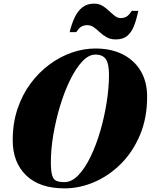

<svg xmlns="http://www.w3.org/2000/svg" viewBox="-20 -1027 830 1057"><path d="M460.5 -888.5Q443.5 -888.5 429.2 -881.2Q415 -874 400 -850H363.5Q373.5 -892.5 389.8 -928.2Q406 -964 432.2 -985.5Q458.5 -1007 498 -1007Q524.5 -1007 544.2 -995Q564 -983 580.2 -967.2Q596.5 -951.5 612 -939.5Q627.5 -927.5 644.5 -927.5Q662 -927.5 676 -935.2Q690 -943 705 -967H741.5Q731.5 -920 717.8 -884.5Q704 -849 680.5 -829.5Q657 -810 617.5 -810Q588.5 -810 567.5 -821.8Q546.5 -833.5 529.8 -849.2Q513 -865 496.5 -876.8Q480 -888.5 460.5 -888.5ZM335 10Q198 10 124 -61.5Q50 -133 50 -255Q50 -349 76.5 -427.8Q103 -506.5 148.8 -568Q194.5 -629.5 253 -672.5Q311.5 -715.5 376.2 -737.8Q441 -760 505 -760Q591.5 -760 655.5 -727.8Q719.5 -695.5 754.8 -636Q790 -576.5 790 -495Q790 -377.5 750.8 -284.2Q711.5 -191 645.8 -125.2Q580 -59.5 499.2 -24.8Q418.5 10 335 10ZM505 -726.5Q468 -726.5 432.2 -688Q396.5 -649.5 365.2 -585.2Q334 -521 310.5 -443Q287 -365 273.5 -284.8Q260 -204.5 260 -135Q260 -84 267.5 -60.5Q275 -37 291.8 -30.8Q308.5 -24.5 335 -24.5Q375 -24.5 411.8 -63Q448.5 -101.5 479.2 -165.5Q510 -229.5 532.5 -307.2Q555 -385 567.5 -465.2Q580 -545.5 580 -615Q580 -676.5 562.5 -701.5Q545 -726.5 505 -726.5Z"/></svg>

Font: Bodoni* 06pt Fatface
Style: Italic
Weight: 900
Italic angle: -13°
Version: Version 2.3